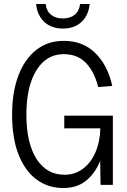

<svg xmlns="http://www.w3.org/2000/svg" viewBox="-20 -932 640 968"><path d="M299 16Q223 16 165 -26.5Q107 -69 74 -151.5Q41 -234 41 -354Q41 -467 72.5 -550.5Q104 -634 162.5 -680Q221 -726 301 -726Q398 -726 460.5 -664.5Q523 -603 546 -499L475 -493Q456 -570 413.5 -614.5Q371 -659 301 -659Q214 -659 163.5 -577.5Q113 -496 113 -354Q113 -211 164 -131Q215 -51 305 -51Q358 -51 398 -81Q438 -111 461 -163.5Q484 -216 486 -285H304V-349H549V0H487L485 -121Q460 -59 414.5 -21.5Q369 16 299 16ZM297 -788Q239 -788 203 -822Q167 -856 162 -912H210Q215 -875 238 -857Q261 -839 297 -839Q333 -839 356 -857Q379 -875 384 -912H432Q427 -856 391.5 -822Q356 -788 297 -788Z"/></svg>

Font: Geist Mono Light
Style: Regular
Weight: 300
Monospace: yes
Designer: Basement.studio, Andrés Briganti, Mateo Zaragoza
Foundry: Basement.studio, Vercel, Andrés Briganti, Guido Ferreyra, Mateo Zaragoza
Version: Version 1.500; ttfautohint (v1.8.4.7-5d5b)